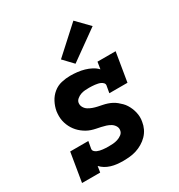

<svg xmlns="http://www.w3.org/2000/svg" viewBox="-186 -913 973 1045"><g transform="rotate(-30 300.0 -390.5)"><path d="M283 8Q264 8 245.5 6Q227 4 209 -1.5Q191 -7 176 -16Q161 -25 149 -38L143 0H29L59 -181H173L165 -136Q164 -127 170 -120.5Q176 -114 184 -110.5Q192 -107 200.5 -105Q209 -103 218 -102Q227 -101 236 -100.5Q245 -100 254 -100Q268 -100 282 -101Q296 -102 310.5 -106.5Q325 -111 337.5 -120.5Q350 -130 352 -144Q352 -144 352 -144Q352 -144 352 -144Q355 -159 347 -172Q339 -185 326.5 -192.5Q314 -200 300 -204.5Q286 -209 271.5 -212Q257 -215 242.5 -218Q228 -221 214.5 -225.5Q201 -230 188.5 -237Q176 -244 164.5 -253Q153 -262 143.5 -272.5Q134 -283 126.5 -295Q119 -307 113.5 -320.5Q108 -334 105 -348.5Q102 -363 102 -378Q102 -393 104 -408Q109 -436 122.5 -462Q136 -488 158.5 -506.5Q181 -525 209 -531.5Q237 -538 264 -538Q287 -538 309 -535.5Q331 -533 352 -527Q373 -521 392 -511Q411 -501 425 -486L432 -530H546L516 -349H402L410 -394Q411 -403 405 -409.5Q399 -416 391.5 -419.5Q384 -423 375 -425Q366 -427 357 -428Q348 -429 339 -429.5Q330 -430 321 -430Q308 -430 295 -429Q282 -428 269 -423.5Q256 -419 244.5 -409.5Q233 -400 231 -387Q229 -372 236.5 -359Q244 -346 256 -338.5Q268 -331 282 -326Q296 -321 310 -318Q324 -315 339 -312Q354 -309 367.5 -304.5Q381 -300 393.5 -293.5Q406 -287 417 -278Q428 -269 438 -259Q448 -249 455.5 -237Q463 -225 468.5 -212Q474 -199 477.5 -184.5Q481 -170 481.5 -155Q482 -140 479 -125Q476 -104 466.5 -84Q457 -64 441.5 -48Q426 -32 406.5 -20.5Q387 -9 366.5 -2.5Q346 4 325 6Q304 8 283 8ZM323 -580 266 -640 430 -789 506 -711Z"/></g></svg>

Font: Iosevka Curly Slab XBdExObl
Style: Regular
Weight: 800
Width: 7
Italic angle: -9°
Monospace: yes
Designer: Belleve Invis
Foundry: Belleve Invis
Version: Version 11.1.0; ttfautohint (v1.8.3)